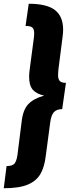

<svg xmlns="http://www.w3.org/2000/svg" viewBox="-65 -861 371 1022"><path d="M-30 23Q0 23 11.5 10.5Q23 -2 28 -37L50 -212Q57 -277 86 -307Q115 -337 170 -352Q129 -361 109.5 -383.5Q90 -406 90 -452Q90 -470 93 -491L116 -665Q117 -672 117 -684Q117 -706 107 -714.5Q97 -723 71 -723L88 -841Q184 -841 227.5 -807.5Q271 -774 271 -703Q271 -685 268 -664L246 -492Q244 -470 244 -463Q244 -439 253.5 -429.5Q263 -420 286 -420L266 -280Q236 -280 221.5 -263.5Q207 -247 202 -207L179 -34Q172 28 150 65.5Q128 103 82 122Q36 141 -45 141Z"/></svg>

Font: Fira Sans Extra Condensed ExtraBold
Style: Italic
Weight: 800
Width: 3
Italic angle: -8°
Designer: Carrois Corporate & Edenspiekermann AG
Foundry: Carrois Corporate GbR & Edenspiekermann AG
Version: Version 4.203